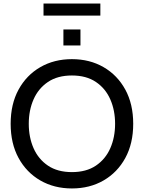

<svg xmlns="http://www.w3.org/2000/svg" viewBox="-20 -1047 810 1081"><path d="M385 14Q285 14 207 -31Q129 -76 84.5 -157.5Q40 -239 40 -350Q40 -461 84.5 -542.5Q129 -624 207 -669Q285 -714 385 -714Q485 -714 563 -669Q641 -624 685.5 -542.5Q730 -461 730 -350Q730 -239 685.5 -157.5Q641 -76 563 -31Q485 14 385 14ZM385 -78Q466 -78 520 -114.5Q574 -151 601 -212.5Q628 -274 628 -350Q628 -426 601 -487.5Q574 -549 520 -585.5Q466 -622 385 -622Q304 -622 250 -585.5Q196 -549 169 -487.5Q142 -426 142 -350Q142 -274 169 -212.5Q196 -151 250 -114.5Q304 -78 385 -78ZM337 -791V-881H433V-791ZM225 -959V-1027H545V-959Z"/></svg>

Font: Cabin VF Beta
Style: Regular
Weight: 400
Designer: Pablo Impallari
Foundry: Pablo Impallari. http://www.impallari.com Igino Marini. http://www.ikern.com
Version: Version 2.200